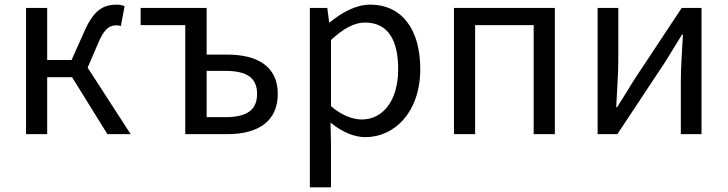

<svg xmlns="http://www.w3.org/2000/svg" viewBox="-20 -577 3130 826"><path d="M92 0H183V-245H290L442 0H542L357 -286L403 -393C431 -458 453 -468 482 -468C490 -468 494 -467 500 -465L516 -551C508 -554 496 -557 484 -557C425 -557 384 -536 342 -440L288 -319H183V-543H92Z M585 -543V-469H777V0H959C1088 0 1175 -53 1175 -173C1175 -291 1088 -342 959 -342H869V-543ZM950 -272C1042 -272 1086 -242 1086 -173C1086 -104 1042 -73 950 -73H869V-272Z M1313 -543V229H1404V45L1402 -50C1403 -49 1403 -49 1404 -48C1452 -9 1504 13 1552 13C1677 13 1788 -94 1788 -280C1788 -447 1712 -557 1572 -557C1509 -557 1448 -521 1399 -481H1396L1388 -543ZM1404 -120V-405C1457 -454 1504 -480 1550 -480C1653 -480 1693 -399 1693 -279C1693 -144 1627 -63 1537 -63C1501 -63 1453 -78 1404 -120Z M1933 -543V0H2024V-469H2276V0H2367V-543Z M2551 0H2636L2842 -311C2862 -344 2893 -394 2914 -428H2918C2914 -357 2909 -284 2909 -227V0H2998V-543H2913L2707 -232C2687 -199 2656 -149 2635 -116H2631C2634 -186 2640 -259 2640 -316V-543H2551Z"/></svg>

Font: Noto Sans KR Regular
Style: Regular
Weight: 400
Designer: Ryoko NISHIZUKA  (kana & ideographs); Paul D. Hunt (Latin, Greek & Cyrillic); Wenlong ZHANG  (bopomofo); Sandoll Communi
Foundry: Adobe Systems Incorporated
Version: Version 1.004;PS 1.004;hotconv 1.0.82;makeotf.lib2.5.63406